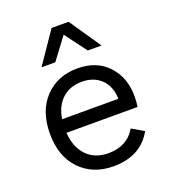

<svg xmlns="http://www.w3.org/2000/svg" viewBox="-137 -845 851 956"><g transform="rotate(-20 288.5 -366.5)"><path d="M291 -691 205 -576H132L246 -743H336L450 -576H377ZM518 -283Q518 -255 514 -227H137Q143 -148 186 -104Q229 -60 300 -60Q400 -60 445 -138L508 -101Q446 10 302 10Q193 10 125.5 -60Q58 -130 58 -250Q58 -370 124.5 -440Q191 -510 297 -510Q399 -510 458.5 -446Q518 -382 518 -283ZM140 -298H438Q436 -365 397 -402.5Q358 -440 295 -440Q232 -440 191 -402.5Q150 -365 140 -298Z"/></g></svg>

Font: Elaine Sans
Style: Regular
Weight: 400
Designer: Wei Huang
Foundry: Wei Huang
Version: Version 2.001;December 24, 2019;FontCreator 12.0.0.2547 64-b